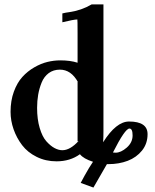

<svg xmlns="http://www.w3.org/2000/svg" viewBox="-20 -718 701 869"><path d="M502.9 -26.9Q527.3 -26.9 553.7 -50Q580.1 -73.2 580.1 -105Q580.1 -136.2 565.9 -136.2Q545.9 -136.2 491.2 -27.8Q495.1 -26.9 502.9 -26.9ZM251 -402.8Q221.7 -402.8 200.4 -387Q179.2 -371.1 168.5 -344.5Q157.7 -317.9 152.8 -289.6Q147.9 -261.2 147.9 -230Q147.9 -178.2 159.7 -138.7Q171.4 -99.1 189.9 -78.4Q208.5 -57.6 226.8 -47.9Q245.1 -38.1 262.2 -38.1Q297.4 -38.1 335.9 -80.1L331.1 -78.1V-348.1L333 -346.2Q301.8 -402.8 251 -402.8ZM647.9 -110.8Q647.9 -67.9 622.8 -36.6Q597.7 -5.4 558.1 9.8Q518.6 24.9 470.2 24.9H463.9L402.8 130.9L345.2 109.9Q349.1 103.5 362.8 77.1Q383.3 40 400.9 14.2Q357.9 0.5 341.8 -20Q297.4 12.2 235.8 12.2Q186.5 12.2 145.8 -8.1Q105 -28.3 80.1 -61Q55.2 -93.8 41.5 -132.8Q27.8 -171.9 27.8 -211.9Q27.8 -262.2 42.7 -303Q57.6 -343.8 81.1 -369.6Q104.5 -395.5 135 -413.1Q165.5 -430.7 194.8 -437.7Q224.1 -444.8 252.9 -444.8Q298.3 -444.8 331.1 -434.1V-566.9Q331.1 -629.9 330.1 -629.9Q314.5 -629.9 262.2 -617.2V-657.2Q277.3 -661.1 293.9 -663.1Q348.6 -670.9 395 -698.2H448.2V-123Q448.2 -96.7 446.8 -74.2Q505.9 -168 564 -168Q647.9 -168 647.9 -110.8Z"/></svg>

Font: Linux Libertine G
Style: Bold
Weight: 700
Designer: Philipp H. Poll
Foundry: Philipp H. Poll
Version: Version 5.0.3